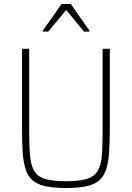

<svg xmlns="http://www.w3.org/2000/svg" viewBox="-20 -932 659 960"><path d="M310 8Q250 8 209.5 -0.5Q169 -9 145 -28.5Q121 -48 109 -83Q97 -118 93.5 -169.5Q90 -221 90 -294V-688H126V-264Q126 -192 131 -146Q136 -100 153.5 -73.5Q171 -47 208.5 -36.5Q246 -26 310 -26Q375 -26 411.5 -36.5Q448 -47 466 -73.5Q484 -100 488.5 -146Q493 -192 493 -264V-688H529V-294Q529 -221 525.5 -169.5Q522 -118 510 -83Q498 -48 474.5 -28.5Q451 -9 410.5 -0.5Q370 8 310 8ZM194 -774V-779L288 -912H334L427 -779V-774H400L311 -882L221 -774Z"/></svg>

Font: Saira Thin SemiCondensed
Style: Regular
Weight: 100
Width: 4
Version: Version 1.101